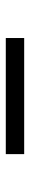

<svg xmlns="http://www.w3.org/2000/svg" viewBox="260 -300 103 663"><g transform="rotate(-90 311.5 31.5)"><path d="M110.8 63.5V0H511.7V63.5Z"/></g></svg>

Font: HK Grotesk Medium Legacy
Style: Regular
Weight: 500
Designer: Alfredo Marco Pradil
Foundry: Hanken Design Co.
Version: Version 2.022;PS 002.022;hotconv 1.0.88;makeotf.lib2.5.64775